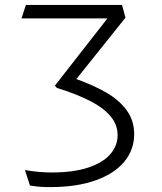

<svg xmlns="http://www.w3.org/2000/svg" viewBox="-20 -750 660 782"><path d="M203.5 -401 211.5 -392Q292 -367 346.2 -339.2Q400.5 -311.5 429.8 -277Q459 -242.5 459 -199.5Q459 -156.5 429.2 -122Q399.5 -87.5 339.2 -67.5Q279 -47.5 191 -47.5Q136.5 -47.5 81.5 -57.5L102 5.5Q107 6.5 111.5 7Q126.5 9.5 143.5 10.8Q160.5 12 185 12Q292.5 12 369.5 -15.5Q446.5 -43 486.5 -91.8Q526.5 -140.5 526.5 -203.5Q526.5 -259 496 -300.8Q465.5 -342.5 414.2 -372.2Q363 -402 291 -428L491 -678L477 -730H85.5L67.5 -675H417.5Z"/></svg>

Font: Monaspace Argon Var ExtraLight
Style: Regular
Weight: 200
Designer: Riley Cran and the Lettermatic Team
Version: Version 1.200 (Monaspace Argon Var)